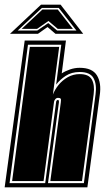

<svg xmlns="http://www.w3.org/2000/svg" viewBox="-45 -804 450 824"><path d="M-25 0 61 -630H238L220 -489Q235 -499 255.5 -506Q276 -513 297 -513Q351 -513 371 -480.5Q391 -448 383 -395L330 0ZM-4 -18H149L196 -367Q196 -369 198 -372Q200 -375 204 -375Q208 -375 208 -366L161 -18H315L365 -399Q371 -442 356.5 -468.5Q342 -495 297 -495Q262 -495 237 -478.5Q212 -462 196 -441L218 -612H75ZM7 -27 83 -603H209L182 -398Q190 -419 206 -439Q222 -459 245.5 -472.5Q269 -486 297 -486Q336 -486 349 -463Q362 -440 357 -400L307 -27H171L216 -365Q218 -378 215 -381Q212 -384 204 -384Q197 -384 192.5 -378.5Q188 -373 187 -368L142 -27ZM-2 -659 131 -784H215L312 -659H193L159 -688L118 -659ZM31 -673H115L162 -705L200 -673H283L207 -770H135ZM48 -680 137 -763H203L268 -680H203L163 -714L114 -680Z"/></svg>

Font: Alumni Sans Collegiate One
Style: Italic
Weight: 400
Italic angle: -8°
Designer: Robert E. Leuschke
Foundry: Robert E. Leuschke
Version: Version 1.100